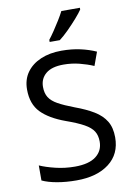

<svg xmlns="http://www.w3.org/2000/svg" viewBox="-102 -1008 753 1081"><g transform="rotate(-10 274.5 -467.0)"><path d="M502 -191Q502 -96 433 -43Q364 10 247 10Q187 10 136 1Q85 -8 51 -24V-110Q87 -94 140.5 -81Q194 -68 251 -68Q331 -68 371.5 -99Q412 -130 412 -183Q412 -218 397 -242Q382 -266 345.5 -286.5Q309 -307 244 -330Q153 -363 106.5 -411Q60 -459 60 -542Q60 -599 89 -639.5Q118 -680 169.5 -702Q221 -724 288 -724Q347 -724 396 -713Q445 -702 485 -684L457 -607Q420 -623 376.5 -634Q333 -645 286 -645Q219 -645 185 -616.5Q151 -588 151 -541Q151 -505 166 -481Q181 -457 215 -438Q249 -419 307 -397Q370 -374 413.5 -347.5Q457 -321 479.5 -284Q502 -247 502 -191ZM433 -934Q421 -916 396 -887.5Q371 -859 342.5 -830.5Q314 -802 290 -784H232V-796Q247 -815 264.5 -841Q282 -867 299 -894.5Q316 -922 327 -944H433Z"/></g></svg>

Font: Noto Sans Test
Style: Regular
Weight: 400
Version: Version 1.002; ttfautohint (v1.8.4.7-5d5b)